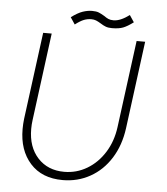

<svg xmlns="http://www.w3.org/2000/svg" viewBox="-56 -860 797 919"><g transform="rotate(5 342.5 -400.5)"><path d="M67 -218Q67 -242 70 -267L125 -685H166L111 -265Q108 -243 108 -222Q108 -135 156 -83Q204 -31 283 -31Q342 -31 392.5 -61Q443 -91 476.5 -144.5Q510 -198 519 -267L574 -685H615L560 -265Q549 -182 510 -120Q471 -58 411 -24.5Q351 9 279 9Q179 9 123 -53.5Q67 -116 67 -218ZM350 -810Q370 -810 382 -805Q394 -800 409 -791Q420 -783 430 -778.5Q440 -774 455 -774Q488 -774 531 -806L553 -773Q525 -752 504.5 -744Q484 -736 451 -736Q433 -736 421 -740.5Q409 -745 395 -754Q382 -762 372 -766Q362 -770 349 -770Q331 -770 314 -763.5Q297 -757 272 -738L250 -771Q281 -794 304.5 -802Q328 -810 350 -810Z"/></g></svg>

Font: Bellota Text Light
Style: Italic
Weight: 300
Italic angle: -7.5°
Designer: Kemie Guaida
Foundry: Kemie Guaida
Version: Version 4.001